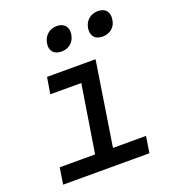

<svg xmlns="http://www.w3.org/2000/svg" viewBox="-141 -884 882 989"><g transform="rotate(-20 300.0 -389.5)"><path d="M35 0 49 -90H243L302 -460H132L147 -550H413L341 -90H522L508 0ZM488 -647Q457 -647 442 -664.5Q427 -682 431 -712Q436 -743 457 -761Q478 -779 508 -779Q539 -779 554 -761Q569 -743 564 -712Q560 -682 539 -664.5Q518 -647 488 -647ZM262 -647Q232 -647 216.5 -664.5Q201 -682 206 -712Q211 -743 232 -761Q253 -779 283 -779Q313 -779 328.5 -761Q344 -743 339 -712Q334 -682 313.5 -664.5Q293 -647 262 -647Z"/></g></svg>

Font: JetBrains Mono NL Medium
Style: Italic
Weight: 500
Italic angle: -9°
Monospace: yes
Designer: Philipp Nurullin, Konstantin Bulenkov
Foundry: JetBrains
Version: Version 2.305; ttfautohint (v1.8.4.7-5d5b)